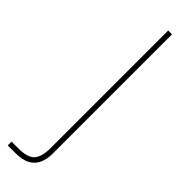

<svg xmlns="http://www.w3.org/2000/svg" viewBox="-280 -494 709 709"><g transform="rotate(45 74.5 -139.5)"><path d="M-27 220V200H9Q58 200 75 179.5Q92 159 92 116V-499H112V123Q112 152 102.5 174Q93 196 71.5 208Q50 220 12 220Z"/></g></svg>

Font: DM Sans 20pt Thin
Style: Regular
Weight: 250
Version: Version 4.004;gftools[0.9.30]